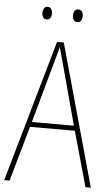

<svg xmlns="http://www.w3.org/2000/svg" viewBox="-59 -926 556 965"><g transform="rotate(5 218.5 -443.5)"><path d="M410 0 332 -278H106L27 0H0L204 -715H238L437 0ZM243 -607Q237 -629 231.5 -648.5Q226 -668 220 -691Q215 -669 209 -649.5Q203 -630 197 -606L113 -303H325ZM118 -855Q118 -867 124 -877Q130 -887 142 -887Q154 -887 160 -877.5Q166 -868 166 -855Q166 -841 160 -832Q154 -823 142 -823Q130 -823 124 -832.5Q118 -842 118 -855ZM272 -855Q272 -868 278 -877.5Q284 -887 296 -887Q309 -887 315 -878Q321 -869 321 -855Q321 -841 315 -832Q309 -823 296 -823Q284 -823 278 -832.5Q272 -842 272 -855Z"/></g></svg>

Font: Noto Sans Tamil Condensed Thin
Style: Regular
Weight: 100
Width: 3
Designer: Jelle Bosma - Monotype Design Team
Foundry: Monotype Imaging Inc.
Version: Version 2.004; ttfautohint (v1.8.4.7-5d5b)